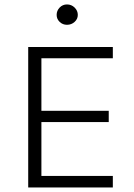

<svg xmlns="http://www.w3.org/2000/svg" viewBox="-20 -824 590 844"><path d="M104 0V-617.5H476V-568H162V-337H458V-287.5H162V-50.5H476V0ZM274.5 -715Q255.5 -715 242.2 -727.8Q229 -740.5 229 -758.5Q229 -777 242.2 -790.8Q255.5 -804.5 274.5 -804.5Q294 -804.5 308 -790.8Q322 -777 322 -758.5Q322 -740.5 308 -727.8Q294 -715 274.5 -715Z"/></svg>

Font: Karla Light
Style: Regular
Weight: 300
Designer: Jonathan Pinhorn
Version: Version 2.004;gftools[0.9.33]